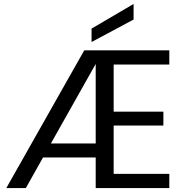

<svg xmlns="http://www.w3.org/2000/svg" viewBox="-20 -953 940 973"><path d="M556 -626V-387H808V-317H556V-72H838V0H465V-155H198L111 0H12L407 -698H838V-626ZM465 -226V-629L238 -226ZM657 -854 444 -740V-808L657 -933Z"/></svg>

Font: Fz Poppins
Style: Regular
Weight: 400
Designer: Ninad Kale (Devanagari), Jonny Pinhorn (Latin)
Foundry: Indian Type Foundry
Version: Vit hóa bi Vntype.Com & FontZin.Com